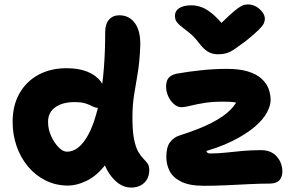

<svg xmlns="http://www.w3.org/2000/svg" viewBox="-20 -829 1342 867"><path d="M288 9Q232 9 186 -14Q140 -37 106.5 -77Q73 -117 55 -169Q37 -221 37 -279Q37 -352 67.5 -406.5Q98 -461 153 -491Q208 -521 281 -521Q335 -521 374 -505.5Q413 -490 434.5 -461.5Q456 -433 456 -390Q456 -369 446.5 -355.5Q437 -342 423 -342Q412 -342 403.5 -346Q395 -350 384.5 -355Q374 -360 358.5 -364Q343 -368 317 -368Q262 -368 229.5 -344.5Q197 -321 197 -279Q197 -246 210.5 -215.5Q224 -185 244 -164.5Q264 -144 282 -144Q332 -144 371 -207.5Q410 -271 432.5 -391.5Q455 -512 455 -684Q455 -721 472.5 -740.5Q490 -760 519 -760Q565 -760 591 -722Q617 -684 613 -612Q610 -546 601.5 -496.5Q593 -447 585.5 -400.5Q578 -354 578 -297Q578 -236 585.5 -199.5Q593 -163 604.5 -143.5Q616 -124 627.5 -112.5Q639 -101 646.5 -90.5Q654 -80 654 -61Q654 -37 644 -19.5Q634 -2 615.5 8Q597 18 572 18Q542 18 517 0.5Q492 -17 472.5 -46.5Q453 -76 443 -114.5Q433 -153 434 -194L518 -219Q495 -135 456 -85Q417 -35 372 -13Q327 9 288 9ZM902 10Q835 10 797.5 -9Q760 -28 745.5 -57.5Q731 -87 731 -120Q731 -165 748 -187Q765 -209 790 -217Q881 -246 936 -274.5Q991 -303 1020 -332.5Q1049 -362 1059 -393L1096 -343Q1082 -353 1069 -359Q1056 -365 1037.5 -367.5Q1019 -370 989 -370Q939 -370 902 -364Q865 -358 840 -351.5Q815 -345 798 -345Q782 -345 766 -358.5Q750 -372 740 -393.5Q730 -415 730 -438Q730 -461 739.5 -475Q749 -489 776 -496Q832 -506 890.5 -512Q949 -518 1004 -518Q1061 -518 1099 -506.5Q1137 -495 1160 -474.5Q1183 -454 1192.5 -429Q1202 -404 1202 -377Q1202 -353 1186 -322Q1170 -291 1131.5 -257.5Q1093 -224 1029 -192Q965 -160 868 -135L912 -163Q910 -149 914 -142.5Q918 -136 928 -136Q966 -136 1001.5 -140Q1037 -144 1075.5 -147.5Q1114 -151 1159 -151Q1204 -151 1229.5 -122.5Q1255 -94 1255 -54Q1255 -30 1241.5 -15Q1228 0 1197 0Q1157 0 1106.5 2.5Q1056 5 1003 7.5Q950 10 902 10ZM1100 -809Q1120 -809 1137 -799Q1154 -789 1165 -774Q1176 -759 1176 -744Q1176 -735 1171.5 -724Q1167 -713 1148.5 -694.5Q1130 -676 1089 -643Q1060 -622 1041 -608.5Q1022 -595 1004.5 -589.5Q987 -584 963 -584Q938 -584 918.5 -596Q899 -608 880 -633Q858 -662 838 -678.5Q818 -695 803 -706Q788 -717 779 -728.5Q770 -740 770 -758Q770 -780 789.5 -792.5Q809 -805 844 -805Q869 -805 893 -795.5Q917 -786 945 -761.5Q973 -737 1009 -691L947 -692Q988 -734 1013.5 -757.5Q1039 -781 1054.5 -792Q1070 -803 1079.5 -806Q1089 -809 1100 -809Z"/></svg>

Font: Shantell Sans
Style: Bold
Weight: 700
Designer: Stephen Nixon, Anya Danilova, Shantell Martin
Foundry: Arrow Type
Version: Version 1.011;[c5ecc13dd]